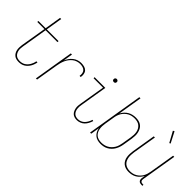

<svg xmlns="http://www.w3.org/2000/svg" viewBox="72 -1547 2357 2357"><g transform="rotate(45 1250.0 -368.5)"><path d="M284 8Q262 8 241.5 3Q221 -2 205.5 -14.5Q190 -27 180 -44.5Q170 -62 166 -82.5Q162 -103 162.5 -124.5Q163 -146 166 -167L222 -502H98L99 -520H225L260 -735H280L245 -520H449L448 -502H242L186 -164Q183 -146 182 -127Q181 -108 184.5 -90.5Q188 -73 196.5 -57Q205 -41 218 -30Q231 -19 248.5 -14.5Q266 -10 285 -10Q303 -10 321.5 -14.5Q340 -19 356 -29Q372 -39 385 -53.5Q398 -68 407.5 -84.5Q417 -101 423 -118.5Q429 -136 432 -153L452 -151Q447 -131 440.5 -111.5Q434 -92 423 -73.5Q412 -55 397 -39Q382 -23 363.5 -12Q345 -1 324.5 3.5Q304 8 284 8Z M576 0 662 -520H682L662 -398Q673 -424 690 -448.5Q707 -473 730.5 -491.5Q754 -510 781.5 -519Q809 -528 837 -528Q864 -528 889.5 -521.5Q915 -515 932 -497.5Q949 -480 953.5 -454Q958 -428 953 -401H933Q937 -424 933.5 -446.5Q930 -469 915 -484Q900 -499 878.5 -504.5Q857 -510 834 -510Q809 -510 783 -501.5Q757 -493 736 -476Q715 -459 698.5 -436.5Q682 -414 671.5 -389.5Q661 -365 654.5 -339.5Q648 -314 644 -289L596 0Z M1291 8Q1270 8 1250 2Q1230 -4 1216 -17Q1202 -30 1193.5 -48Q1185 -66 1181 -86.5Q1177 -107 1178.5 -128Q1180 -149 1184 -171L1239 -502H1075V-520H1261L1203 -168Q1199 -149 1198 -130.5Q1197 -112 1199.5 -94.5Q1202 -77 1209 -61Q1216 -45 1228 -33Q1240 -21 1257 -15.5Q1274 -10 1293 -10Q1316 -10 1339.5 -19.5Q1363 -29 1380 -47Q1397 -65 1408.5 -87Q1420 -109 1427 -132L1444 -127Q1436 -101 1423 -76Q1410 -51 1390 -31.5Q1370 -12 1343.5 -2Q1317 8 1291 8ZM1283 -644Q1277 -644 1271.5 -646Q1266 -648 1262 -652.5Q1258 -657 1257.5 -663.5Q1257 -670 1258 -676Q1258 -681 1260.5 -685Q1263 -689 1267 -691.5Q1271 -694 1275 -695.5Q1279 -697 1284 -697Q1290 -697 1295.5 -694.5Q1301 -692 1305 -687.5Q1309 -683 1310 -676.5Q1311 -670 1310 -664Q1309 -659 1306.5 -655Q1304 -651 1300.5 -648.5Q1297 -646 1292.5 -645Q1288 -644 1283 -644Z M1703 8Q1675 8 1648.5 0.5Q1622 -7 1602.5 -24Q1583 -41 1570.5 -65Q1558 -89 1555 -116L1536 0H1516L1637 -735H1657L1605 -420Q1618 -445 1637.5 -466.5Q1657 -488 1681 -502Q1705 -516 1732 -522Q1759 -528 1785 -528Q1812 -528 1837.5 -521.5Q1863 -515 1883 -499.5Q1903 -484 1914.5 -461.5Q1926 -439 1931.5 -413.5Q1937 -388 1936 -361Q1935 -334 1931 -307L1911 -187Q1907 -162 1899 -137.5Q1891 -113 1878 -90Q1865 -67 1845.5 -47.5Q1826 -28 1802.5 -15Q1779 -2 1753.5 3Q1728 8 1703 8ZM1700 -10Q1723 -10 1746.5 -15Q1770 -20 1791.5 -31.5Q1813 -43 1831 -61Q1849 -79 1861.5 -100Q1874 -121 1880.5 -144Q1887 -167 1891 -190L1911 -310Q1915 -334 1916 -358.5Q1917 -383 1913 -406Q1909 -429 1898 -449Q1887 -469 1869.5 -483.5Q1852 -498 1829 -504Q1806 -510 1781 -510Q1758 -510 1735 -505.5Q1712 -501 1690.5 -489Q1669 -477 1651 -459.5Q1633 -442 1620.5 -421Q1608 -400 1601 -377Q1594 -354 1591 -331L1571 -211Q1567 -187 1566 -162.5Q1565 -138 1569 -115Q1573 -92 1583.5 -71.5Q1594 -51 1611.5 -36.5Q1629 -22 1652 -16Q1675 -10 1700 -10Z M2192 8Q2165 8 2140.5 1Q2116 -6 2096.5 -21.5Q2077 -37 2065 -59.5Q2053 -82 2049 -107.5Q2045 -133 2046 -159.5Q2047 -186 2051 -213L2102 -520H2122L2070 -210Q2067 -186 2065.5 -162Q2064 -138 2068 -115Q2072 -92 2082 -71.5Q2092 -51 2109.5 -37Q2127 -23 2149.5 -16.5Q2172 -10 2196 -10Q2218 -10 2241.5 -15Q2265 -20 2286 -32Q2307 -44 2324.5 -61.5Q2342 -79 2354 -100Q2366 -121 2372.5 -143.5Q2379 -166 2383 -189L2438 -520H2458L2381 -56Q2379 -47 2380.5 -38Q2382 -29 2387.5 -22Q2393 -15 2401.5 -12.5Q2410 -10 2419 -10H2433V8H2416Q2403 8 2391 4.5Q2379 1 2371 -8Q2363 -17 2361 -30Q2359 -43 2361 -56L2368 -99Q2356 -75 2337 -53.5Q2318 -32 2294.5 -18Q2271 -4 2244.5 2Q2218 8 2192 8ZM2295 -596 2219 -735 2238 -745 2311 -604Z"/></g></svg>

Font: Iosevka Term Curly Thin
Style: Italic
Weight: 100
Italic angle: -9°
Designer: Belleve Invis
Foundry: Belleve Invis
Version: Version 32.3.0